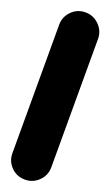

<svg xmlns="http://www.w3.org/2000/svg" viewBox="-167 -894 533 928"><g transform="rotate(20 100.0 -430.0)"><path d="M0 -100H200V-760H0ZM100 -200Q58 -200 29 -170.5Q0 -141 0 -100Q0 -58 29 -29Q58 0 100 0Q141 0 170.5 -29Q200 -58 200 -100Q200 -141 170.5 -170.5Q141 -200 100 -200ZM100 -860Q58 -860 29 -830.5Q0 -801 0 -760Q0 -718 29 -689Q58 -660 100 -660Q141 -660 170.5 -689Q200 -718 200 -760Q200 -801 170.5 -830.5Q141 -860 100 -860Z"/></g></svg>

Font: Wavefont Black
Style: Regular
Weight: 900
Version: Version 3.004;gftools[0.9.33]